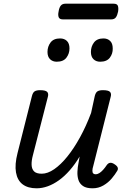

<svg xmlns="http://www.w3.org/2000/svg" viewBox="-20 -1003 686 1039"><path d="M178 16Q131 16 102.5 -5.5Q74 -27 66.5 -70Q59 -113 75 -175L153 -484Q158 -503 168 -509Q178 -515 197 -515Q226 -515 235 -506Q244 -497 239 -479L158 -163Q150 -133 151 -110.5Q152 -88 164.5 -75.5Q177 -63 206 -63Q238 -63 273.5 -87.5Q309 -112 344.5 -156Q380 -200 413 -260Q446 -320 473 -392L493 -484Q498 -503 508 -509Q518 -515 537 -515Q566 -515 575 -506Q584 -497 579 -479L485 -106Q480 -90 480 -79.5Q480 -69 484.5 -64.5Q489 -60 497 -60Q508 -60 518 -66.5Q528 -73 538 -84Q548 -95 558 -110Q566 -121 576.5 -122Q587 -123 600 -114Q614 -105 617 -96Q620 -87 614 -78Q603 -59 584.5 -37Q566 -15 539.5 0.5Q513 16 481 16Q447 16 429 3.5Q411 -9 404.5 -29Q398 -49 399 -73.5Q400 -98 405 -122L411 -156Q386 -114 357.5 -81.5Q329 -49 299 -27.5Q269 -6 238.5 5Q208 16 178 16ZM287 -669Q265 -669 251 -682.5Q237 -696 237 -722Q237 -751 253.5 -773Q270 -795 305 -795Q328 -795 342 -781.5Q356 -768 356 -741Q356 -713 339.5 -691Q323 -669 287 -669ZM522 -669Q500 -669 486 -682.5Q472 -696 472 -722Q472 -751 488.5 -773Q505 -795 540 -795Q562 -795 576 -781.5Q590 -768 590 -741Q591 -713 574.5 -691Q558 -669 522 -669ZM321 -898Q302 -898 297.5 -910Q293 -922 297 -940Q300 -961 308.5 -972Q317 -983 334 -983H595Q614 -983 618 -971Q622 -959 619 -940Q615 -920 607 -909Q599 -898 581 -898Z"/></svg>

Font: Playwrite DE SAS
Style: Regular
Weight: 400
Designer: Veronika Burian, José Scaglione
Foundry: TypeTogether
Version: Version 1.002